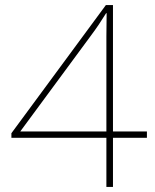

<svg xmlns="http://www.w3.org/2000/svg" viewBox="-20 -738 610 758"><path d="M560 -194H426V0H400V-194H25V-212L398 -718H426V-219H560ZM400 -524Q400 -567 400 -593.5Q400 -620 400.5 -640.5Q401 -661 401 -686H399Q382 -659 370 -641Q358 -623 335 -592L60 -219H400Z"/></svg>

Font: Noto Sans Khmer UI Thin
Style: Regular
Weight: 100
Designer: Danh Hong and the Monotype Design Team
Foundry: Monotype Imaging Inc.
Version: Version 2.002; ttfautohint (v1.8.4.7-5d5b)